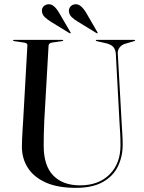

<svg xmlns="http://www.w3.org/2000/svg" viewBox="-20 -892 694 925"><path d="M556 -297.5 538 -633Q536.5 -652 527.2 -664Q518 -676 495.5 -682.5L445.5 -694Q441.5 -695.5 441.5 -697Q441.5 -700 445.5 -700H627Q631 -700 631 -697Q631 -695 625 -693.5L584 -681.5Q566.5 -676.5 556.2 -663.2Q546 -650 547.5 -633L566 -302.5Q567.5 -275.5 569.2 -249Q571 -222.5 571 -195Q571 -137.5 548 -90.2Q525 -43 475.2 -15Q425.5 13 345.5 13Q257.5 13 200 -13Q142.5 -39 114 -83.8Q85.5 -128.5 85.5 -185.5Q85.5 -200 86.5 -223.2Q87.5 -246.5 89 -270.2Q90.5 -294 91.5 -310L112 -674Q113 -684.5 94.5 -687L48 -694Q43 -695 43 -697Q43 -700 47 -700H280Q284.5 -700 284.5 -697Q284.5 -695 279.5 -694L231.5 -687Q214.5 -684.5 214 -672L193.5 -313.5Q191.5 -275.5 191 -243.8Q190.5 -212 190.5 -190Q190.5 -94 236.5 -46.5Q282.5 1 366 1Q454.5 1 507.5 -51.2Q560.5 -103.5 560.5 -192Q560.5 -223 559 -249.5Q557.5 -276 556 -297.5ZM396 -829 449 -737.5Q451.5 -734 450 -732Q448.5 -730.5 445 -732.5L354.5 -788Q337.5 -798 325.2 -809.8Q313 -821.5 312 -839Q311.5 -852 320.2 -861.2Q329 -870.5 343 -871.5Q357.5 -872.5 370.5 -861.2Q383.5 -850 396 -829ZM265.5 -829 319 -737.5Q321.5 -734 320 -732Q318.5 -730.5 314.5 -732.5L224 -788Q208 -798 195.5 -809.8Q183 -821.5 182 -839Q181 -852 190 -861.2Q199 -870.5 213 -871.5Q227.5 -872.5 240.5 -861.2Q253.5 -850 265.5 -829Z"/></svg>

Font: Fraunces144ptRegular
Style: Regular
Weight: 400
Version: Version 1.000;[0bf87f6ff]